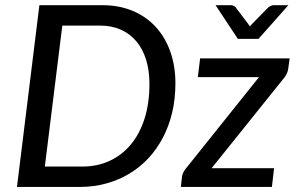

<svg xmlns="http://www.w3.org/2000/svg" viewBox="-20 -738 1170 758"><path d="M47 0ZM672.5 -409Q672.5 -348 659.8 -294Q647 -240 623.2 -194.8Q599.5 -149.5 565.8 -113.2Q532 -77 490 -52Q448 -27 399 -13.5Q350 0 295.5 0H47L135.5 -717.5H384Q450.5 -717.5 504 -695Q557.5 -672.5 595 -631.5Q632.5 -590.5 652.5 -533.8Q672.5 -477 672.5 -409ZM570 -406.5Q570 -459.5 556.8 -502.2Q543.5 -545 518.2 -575Q493 -605 456.8 -621Q420.5 -637 374.5 -637H226L157 -80.5H305.5Q364.5 -80.5 413 -103Q461.5 -125.5 496.5 -167.5Q531.5 -209.5 550.8 -270Q570 -330.5 570 -406.5ZM1118 -467.5Q1117 -457.5 1112.5 -448Q1108 -438.5 1102 -431L815.5 -74H1062L1053.5 0H694L698.5 -40Q699 -46.5 703.2 -56Q707.5 -65.5 714.5 -73.5L1002.5 -433.5H761L770 -507.5H1123.5ZM831 -717.5H891.5Q897 -717.5 902 -715.2Q907 -713 909.5 -710L959.5 -644L966.5 -634L975.5 -644L1040.5 -710Q1044 -712.5 1049.5 -715Q1055 -717.5 1060.5 -717.5H1118.5L1000.5 -584.5H919Z"/></svg>

Font: Lato Medium
Style: Italic
Weight: 500
Italic angle: -7°
Designer: Lukasz Dziedzic
Foundry: tyPoland Lukasz Dziedzic
Version: Version 2.006; 2014-01-15